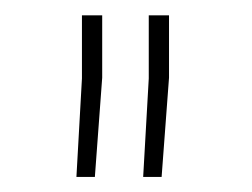

<svg xmlns="http://www.w3.org/2000/svg" viewBox="-20 -782 334 254"><path d="M115.2 -679.2 105.5 -547.9H81.1L88.4 -678.2V-761.7H115.2ZM203.6 -679.2 193.8 -547.9H169.4L176.8 -678.2V-761.7H203.6Z"/></svg>

Font: Hanuman Thin
Style: Regular
Weight: 100
Designer: Danh Hong
Version: Version 8.002; ttfautohint (v1.8.3)